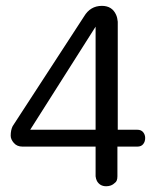

<svg xmlns="http://www.w3.org/2000/svg" viewBox="-20 -648 551 668"><path d="M272.4 -590.8Q294.3 -627.6 334.5 -627.6Q370.1 -627.6 383.9 -596.6Q388.5 -586.2 389.7 -572.4V-196.6H457.5Q471.3 -196.6 478.2 -187.9Q485.1 -179.3 485.1 -167.8Q485.1 -155.2 478.2 -146.6Q471.3 -137.9 457.5 -137.9H388.5V-34.5Q388.5 -17.2 379.3 -11.5Q367.8 0 349.4 0Q327.6 0 317.2 -18.4Q313.8 -25.3 312.6 -34.5V-137.9H58.6Q39.1 -137.9 28.2 -150.6Q17.2 -163.2 17.2 -175.9Q17.2 -195.4 24.1 -209.2ZM85.1 -196.6H312.6V-555.2Z"/></svg>

Font: Mallanna
Style: Regular
Weight: 400
Designer: Purushoth Kumar Guthula
Foundry: Andhrapradesh Society for Knowledge Networks
Version: Version 1.0.4; ttfautohint (vUNKNOWN) -l 7 -r 28 -G 50 -x 13